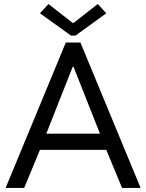

<svg xmlns="http://www.w3.org/2000/svg" viewBox="-20 -930 724 950"><path d="M305.7 -719.7H377.9L675.8 0H584L505.9 -188.5H177.7L99.6 0H7.8ZM339.8 -816.4H343.8L463.9 -910.2L505.9 -864.3L353.5 -753.9H331.1L177.7 -864.3L219.7 -910.2ZM474.6 -268.6 343.8 -599.6H339.8L209 -268.6Z"/></svg>

Font: Reddit Sans Fudge
Style: Regular
Weight: 400
Designer: Stephen Hutchings
Foundry: Reddit
Version: Version 1.011